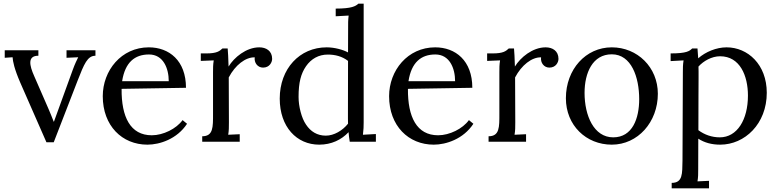

<svg xmlns="http://www.w3.org/2000/svg" viewBox="-20 -775 4256 1050"><path d="M404.8 -335C439.9 -424.8 458 -470.2 502 -470.2V-500H343.8V-459L407.7 -461.9C401.9 -450.2 389.2 -424.8 377.9 -393.1L298.3 -173.8C290.5 -151.9 282.2 -128.9 274.9 -109.4H273.9C263.7 -134.8 253.9 -160.2 243.7 -183.1L167 -358.9C141.1 -417 128.9 -470.2 189.9 -470.2V-500H5.9V-459L48.8 -461.9C50.3 -439 58.1 -398.9 90.8 -323.2L233.9 2.9H273.9Z M794.9 -477.1C873 -477.1 902.8 -401.4 902.8 -331.1H647.9C664.1 -434.1 716.8 -477.1 794.9 -477.1ZM997.1 -294.9C997.1 -443.8 904.8 -516.1 793.9 -516.1C643.1 -516.1 542 -389.2 542 -249C542 -86.9 647.9 16.1 786.1 16.1C853.5 16.1 948.2 -14.6 1002.9 -98.1L978.5 -118.2C944.3 -70.8 872.6 -35.2 810.1 -35.2C692.9 -35.2 643.6 -135.3 645 -289.1Z M1373 -461.4C1369.1 -432.1 1388.7 -405.3 1418.5 -405.3C1454.6 -405.3 1468.3 -435.1 1468.3 -453.1C1468.3 -497.1 1435.1 -516.1 1397.9 -516.1C1326.2 -516.1 1259.8 -460.4 1230 -411.1C1228.5 -460 1227.1 -488.8 1225.1 -509.8H1196.3C1181.2 -495.6 1166 -482.9 1108.9 -482.9H1078.1V-441.9L1148.9 -444.8C1145 -421.9 1145 -401.4 1145 -380.4V-151.9C1145 -80.1 1146.5 -29.8 1085.9 -29.8V0H1291V-41L1228 -38.1C1231.9 -61 1231.9 -79.1 1231.9 -106L1231 -351.6C1266.1 -418.5 1322.3 -462.9 1373 -461.4Z M1968.8 -754.9H1939.9C1924.8 -741.2 1903.8 -728 1815.9 -728V-686L1886.7 -689.9C1883.3 -663.1 1883.8 -646 1883.8 -625L1883.3 -488.3C1857.9 -502.4 1810.5 -516.1 1766.6 -516.1C1618.2 -516.1 1509.8 -398.9 1509.8 -235.8C1509.8 -81.1 1602.5 16.1 1725.6 16.1C1792.5 16.1 1847.7 -10.7 1886.2 -52.2C1887.7 -36.1 1889.2 -19.5 1892.6 0H2035.6V-42L1964.8 -38.1C1968.3 -65.4 1968.8 -85 1968.8 -106ZM1761.7 -33.2C1714.8 -33.2 1678.7 -55.7 1653.8 -93.3C1641.1 -111.8 1631.3 -135.3 1624 -163.1C1616.7 -190.9 1612.8 -218.3 1612.8 -245.1C1612.8 -323.7 1625.5 -372.1 1653.8 -413.1C1682.1 -453.6 1722.7 -476.6 1772.9 -476.6C1812.5 -476.6 1851.6 -466.8 1883.3 -441.9L1882.8 -153.8V-124.5C1882.8 -115.2 1882.8 -106.9 1883.3 -98.6C1853.5 -61 1806.6 -33.2 1761.7 -33.2Z M2360.8 -477.1C2439 -477.1 2468.8 -401.4 2468.8 -331.1H2213.9C2230 -434.1 2282.7 -477.1 2360.8 -477.1ZM2563 -294.9C2563 -443.8 2470.7 -516.1 2359.9 -516.1C2209 -516.1 2107.9 -389.2 2107.9 -249C2107.9 -86.9 2213.9 16.1 2352.1 16.1C2419.4 16.1 2514.2 -14.6 2568.8 -98.1L2544.4 -118.2C2510.3 -70.8 2438.5 -35.2 2376 -35.2C2258.8 -35.2 2209.5 -135.3 2210.9 -289.1Z M2939 -461.4C2935.1 -432.1 2954.6 -405.3 2984.4 -405.3C3020.5 -405.3 3034.2 -435.1 3034.2 -453.1C3034.2 -497.1 3001 -516.1 2963.9 -516.1C2892.1 -516.1 2825.7 -460.4 2795.9 -411.1C2794.4 -460 2793 -488.8 2791 -509.8H2762.2C2747.1 -495.6 2731.9 -482.9 2674.8 -482.9H2644V-441.9L2714.8 -444.8C2710.9 -421.9 2710.9 -401.4 2710.9 -380.4V-151.9C2710.9 -80.1 2712.4 -29.8 2651.9 -29.8V0H2856.9V-41L2793.9 -38.1C2797.9 -61 2797.9 -79.1 2797.9 -106L2796.9 -351.6C2832 -418.5 2888.2 -462.9 2939 -461.4Z M3325.7 -478C3433.1 -478 3475.6 -352.5 3475.6 -232.9C3475.6 -127.4 3439 -23.9 3333.5 -23.9C3227.5 -23.9 3176.8 -143.1 3176.8 -267.1C3176.8 -376.5 3220.7 -478 3325.7 -478ZM3325.7 -516.1C3183.6 -516.1 3074.7 -396 3074.7 -237.8C3074.7 -89.4 3185.5 16.1 3325.7 16.1C3468.3 16.1 3577.6 -107.4 3577.6 -262.2C3577.6 -407.2 3465.8 -516.1 3325.7 -516.1Z M3712.4 103C3710.9 174.8 3714.4 225.1 3653.3 225.1V254.9H3857.4V213.9L3794.4 216.8C3798.3 193.8 3798.3 175.8 3798.3 148.9L3798.8 -16.6C3832.5 5.4 3872.1 16.1 3918.5 16.1C4053.2 16.1 4173.3 -97.7 4173.3 -267.6C4173.3 -422.4 4069.3 -516.1 3953.6 -516.1C3897.9 -516.1 3838.9 -491.7 3798.3 -456.1C3796.9 -479.5 3795.9 -496.6 3794.4 -509.8H3765.1C3751 -495.6 3734.4 -482.9 3647.5 -482.9V-440.9L3718.3 -444.8C3714.4 -421.9 3714.4 -400.9 3714.4 -379.9ZM3918 -467.3C4026.9 -467.3 4070.3 -360.4 4070.3 -252.4C4070.3 -120.1 4011.2 -23.9 3916.5 -23.9C3873 -23.9 3832.5 -38.1 3799.3 -63C3799.3 -221.7 3800.3 -304.7 3800.3 -350.6V-384.8C3800.3 -400.9 3799.8 -405.8 3799.8 -411.1C3827.1 -441.4 3872.1 -467.3 3918 -467.3Z"/></svg>

Font: Parastoo
Style: Regular
Weight: 400
Foundry: Saber Rastikerdar (saber.rastikerdar@gmail.com)
Version: Version 2.0.1